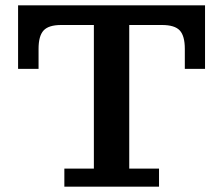

<svg xmlns="http://www.w3.org/2000/svg" viewBox="-20 -702 839 722"><path d="M222 0V-68H333V-608H210Q163 -608 144 -587.5Q125 -567 125 -518V-443H48V-682H751V-443H675V-518Q675 -567 656 -587.5Q637 -608 589 -608H466V-68H578V0Z"/></svg>

Font: Montagu Slab 16pt Medium
Style: Regular
Weight: 500
Designer: Florian Karsten
Foundry: Florian Karsten
Version: Version 1.000; ttfautohint (v1.8.3)